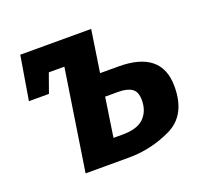

<svg xmlns="http://www.w3.org/2000/svg" viewBox="-98 -650 818 766"><g transform="rotate(-20 311.0 -267.0)"><path d="M411 -356Q594 -356 594 -205Q594 -84 508 -42Q422 0 324 0H142L208 -429H142L113 -348H28L59 -534H360L333 -356ZM334 -95Q397 -95 425 -123.5Q453 -152 453 -198Q453 -234 433 -247.5Q413 -261 376 -261H320L295 -95Z"/></g></svg>

Font: Bitter Pro
Style: Bold Italic
Weight: 700
Italic angle: -9°
Designer: Sol Matas, and Bitter project Authors
Foundry: Sol Matas
Version: Version 1.010